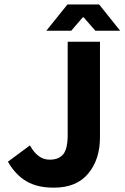

<svg xmlns="http://www.w3.org/2000/svg" viewBox="-20 -842 567 874"><path d="M288.1 -229V-651.9H435.1V-216.8Q435.1 -116.7 381.8 -52.2Q328.6 12.2 226.1 12.2Q150.9 12.7 100.6 -16.6Q50.3 -45.9 16.1 -106L116.2 -180.2Q152.3 -114.3 207 -115.2Q247.1 -115.2 267.6 -139.6Q288.1 -164.1 288.1 -229ZM190.9 -702.1 287.1 -821.8H431.2L526.9 -702.1H414.1L360.8 -763.2H356.9L304.2 -702.1Z"/></svg>

Font: SourceSansPro-Bold
Style: Bold
Weight: 700
Designer: Paul D. Hunt
Foundry: Adobe Systems Incorporated
Version: Version 1.050;PS Version 1.000;hotconv 1.0.70;makeotf.lib2.5